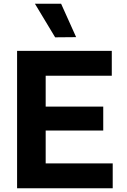

<svg xmlns="http://www.w3.org/2000/svg" viewBox="-20 -1014 686 1034"><path d="M277 -813 168 -994H309L390 -814ZM72 0V-740H582V-606H226V-440H536V-311H226V-134H587V0Z"/></svg>

Font: Be Vietnam Pro
Style: Bold
Weight: 700
Designer: Lam Bao, Tony Le, Vietanh Nguyen
Foundry: Yellow Type Foundry
Version: Version 1.002; ttfautohint (v1.8.3)